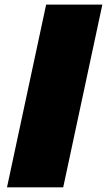

<svg xmlns="http://www.w3.org/2000/svg" viewBox="-20 -797 465 817"><path d="M9.8 0 176.3 -777.3H415.5L249 0Z"/></svg>

Font: Bevan
Style: Regular
Weight: 400
Designer: Vernon Adams
Foundry: Vernon Adams
Version: Version 2.100; ttfautohint (v1.8.3)